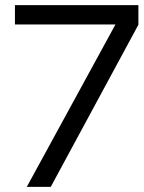

<svg xmlns="http://www.w3.org/2000/svg" viewBox="-20 -725 557 745"><path d="M517 -629V-705H38V-630H428L84 0H177Z"/></svg>

Font: Geom Light
Style: Regular
Weight: 300
Version: Version 1.102